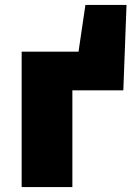

<svg xmlns="http://www.w3.org/2000/svg" viewBox="-20 -760 555 780"><path d="M68 -550H299L327 -740H494L481 -393H274V0H68Z"/></svg>

Font: Nebula Sans Black
Style: Regular
Weight: 900
Designer: Paul D. Hunt for Adobe (as Source Sans)
Foundry: Nebula Entertainment & Broadcasting LLC
Version: Version 1.010